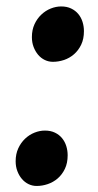

<svg xmlns="http://www.w3.org/2000/svg" viewBox="-20 -582 311 611"><path d="M81.5 -463.9Q81.5 -486.8 89.8 -504.9Q98.1 -522.9 111.6 -535.6Q125 -548.3 141.6 -554.9Q158.2 -561.5 174.8 -561.5Q192.9 -561.5 206.5 -554.9Q220.2 -548.3 229.2 -537.4Q238.3 -526.4 242.7 -512.2Q247.1 -498 247.1 -482.9Q247.1 -458 238.3 -439.7Q229.5 -421.4 215.3 -409.2Q201.2 -397 183.6 -391.1Q166 -385.3 148.4 -385.3Q134.8 -385.3 122.6 -391.1Q110.4 -397 101.3 -407.7Q92.3 -418.5 86.9 -432.6Q81.5 -446.8 81.5 -463.9ZM29.8 -68.8Q29.8 -91.8 38.1 -109.9Q46.4 -127.9 59.8 -140.6Q73.2 -153.3 89.8 -159.9Q106.4 -166.5 123 -166.5Q141.1 -166.5 154.8 -159.9Q168.5 -153.3 177.5 -142.3Q186.5 -131.3 190.9 -117.2Q195.3 -103 195.3 -87.9Q195.3 -63 186.5 -44.7Q177.7 -26.4 163.6 -14.2Q149.4 -2 131.8 3.9Q114.3 9.8 96.7 9.8Q83 9.8 70.8 3.9Q58.6 -2 49.6 -12.7Q40.5 -23.4 35.2 -37.6Q29.8 -51.8 29.8 -68.8Z"/></svg>

Font: Merriweather UltraBold
Style: Italic
Weight: 900
Italic angle: -7°
Designer: Eben Sorkin ( eben@eyebytes.com )
Foundry: Eben Sorkin ( eben@eyebytes.com )
Version: Version 1.52; ttfautohint (v1.4.1)